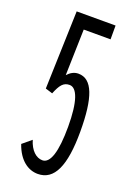

<svg xmlns="http://www.w3.org/2000/svg" viewBox="-127 -672 503 733"><g transform="rotate(20 125.0 -306.0)"><path d="M125 11C192 11 223 -57 223 -196C223 -334 198 -402 141 -402C123 -402 109 -393 97 -380L102 -567H211V-623H53L43 -306L72 -297C87 -334 99 -350 124 -350C154 -350 173 -301 173 -198C173 -96 156 -44 124 -44C99 -44 75 -65 63 -105L27 -75C48 -14 87 11 125 11Z"/></g></svg>

Font: Inconsolata UltraCondensed Thin
Style: Regular
Weight: 100
Width: 1
Monospace: yes
Designer: Raph Levien, Cyreal, Brenton Simpson
Foundry: Raph Levien, Cyreal, Google
Version: Version 3.100